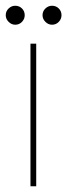

<svg xmlns="http://www.w3.org/2000/svg" viewBox="-43 -648 234 668"><path d="M63 0V-496H83V0ZM10 -562Q-3 -562 -13 -572Q-23 -582 -23 -595Q-23 -609 -13 -618.5Q-3 -628 10 -628Q24 -628 33.5 -618.5Q43 -609 43 -595Q43 -582 33.5 -572Q24 -562 10 -562ZM138 -562Q125 -562 115 -572Q105 -582 105 -595Q105 -609 115 -618.5Q125 -628 138 -628Q152 -628 161.5 -618.5Q171 -609 171 -595Q171 -582 161.5 -572Q152 -562 138 -562Z"/></svg>

Font: DM Sans 28pt Thin
Style: Regular
Weight: 250
Version: Version 4.004;gftools[0.9.30]